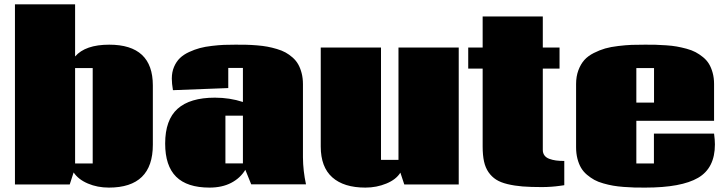

<svg xmlns="http://www.w3.org/2000/svg" viewBox="-20 -855 3362 890"><path d="M328.1 -97.2H409.7V-539.6H328.1ZM484.9 14.6Q431.6 14.6 387.5 -4.2Q343.3 -22.9 321.3 -55.7L303.2 0H49.3V-835H328.1V-593.3Q375.5 -647.9 486.3 -647.9Q688.5 -647.9 688.5 -459V-184.1Q688.5 14.6 484.9 14.6Z M1024.9 -318.8V-97.7H1106V-318.8ZM1384.3 -125.5Q1384.8 -63 1398.4 -0.5H1144.5L1117.2 -67.9Q1093.8 -29.3 1051.5 -7.3Q1009.3 14.6 951.2 14.6Q847.2 14.6 796.4 -35.9Q745.6 -86.4 745.6 -189.5Q745.6 -299.3 803.2 -350.8Q860.8 -402.3 976.1 -402.3Q1044.9 -402.3 1106 -382.3V-540H1038.1V-446.8L781.7 -437Q776.4 -468.3 776.4 -490.7Q776.4 -521 786.9 -545.4Q797.4 -569.8 814.2 -585.9Q831.1 -602.1 856.4 -613.8Q881.8 -625.5 906.2 -632.1Q930.7 -638.7 962.4 -642.3Q994.1 -646 1018.1 -647Q1042 -647.9 1071.3 -647.9Q1099.6 -647.9 1121.6 -647.5Q1143.6 -647 1170.9 -644.8Q1198.2 -642.6 1219.2 -638.7Q1240.2 -634.8 1263.4 -627.9Q1286.6 -621.1 1303.5 -611.8Q1320.3 -602.5 1336.2 -588.6Q1352.1 -574.7 1362.1 -557.1Q1372.1 -539.6 1378.2 -516.1Q1384.3 -492.7 1384.3 -464.8Z M1673.8 14.6Q1573.7 14.6 1520.3 -33Q1466.8 -80.6 1466.8 -175.8V-634.8H1746.1V-113.8H1827.1V-634.8H2106.4V0H1854L1835.9 -54.7Q1816.4 -22.9 1771 -4.2Q1725.6 14.6 1673.8 14.6Z M2595.7 3.4Q2595.7 3.4 2592.8 3.9Q2589.8 4.4 2584.5 5.1Q2579.1 5.9 2572 6.8Q2564.9 7.8 2555.7 8.8Q2546.4 9.8 2536.6 10.5Q2526.9 11.2 2515.4 11.7Q2503.9 12.2 2492.7 12.2Q2439.9 12.2 2402.6 9.3Q2365.2 6.3 2332.8 -1.5Q2300.3 -9.3 2279.8 -22.5Q2259.3 -35.6 2244.6 -56.6Q2230 -77.6 2223.6 -106.7Q2217.3 -135.7 2217.3 -175.3V-537.1H2150.4V-634.8H2217.3V-778.8H2496.1V-634.8H2573.7V-537.1H2496.1V-160.2Q2496.1 -145 2503.9 -134.5Q2511.7 -124 2526.4 -118.7Q2541 -113.3 2557.4 -111.1Q2573.7 -108.9 2595.7 -108.9Z M2929.7 -379.4H3011.7V-539.6H2929.7ZM3290 -235.8Q3293.9 -206.1 3293.9 -185.5Q3293.9 -76.2 3216.1 -30.8Q3138.2 14.6 2971.2 14.6Q2942.4 14.6 2920.9 14.2Q2899.4 13.7 2871.1 11.5Q2842.8 9.3 2821.8 5.6Q2800.8 2 2776.6 -4.9Q2752.4 -11.7 2735.1 -21.2Q2717.8 -30.8 2700.9 -44.9Q2684.1 -59.1 2673.6 -76.9Q2663.1 -94.7 2656.7 -119.1Q2650.4 -143.6 2650.4 -172.4V-465.3Q2650.4 -501 2661.1 -529.5Q2671.9 -558.1 2688.7 -576.9Q2705.6 -595.7 2732.7 -609.4Q2759.8 -623 2785.4 -630.4Q2811 -637.7 2846.2 -641.8Q2881.3 -646 2908 -647Q2934.6 -647.9 2970.2 -647.9Q2998 -647.9 3019 -647.5Q3040 -647 3068.1 -645Q3096.2 -643.1 3116.9 -639.4Q3137.7 -635.7 3162.1 -629.2Q3186.5 -622.6 3204.1 -613.3Q3221.7 -604 3238.8 -590.1Q3255.9 -576.2 3266.4 -558.8Q3276.9 -541.5 3283.4 -517.8Q3290 -494.1 3290 -465.8V-294.9H2929.7V-97.2H3011.2V-235.8Z"/></svg>

Font: Coda ExtraBold
Style: Regular
Weight: 800
Version: Version 2.001; ttfautohint (v0.8) -r 50 -G 200 -x